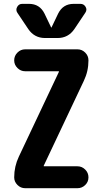

<svg xmlns="http://www.w3.org/2000/svg" viewBox="-20 -990 540 1010"><path d="M367.2 -969.7H403.3Q420.9 -969.7 430.2 -954.1Q439.5 -938.5 428.7 -922.9L371.1 -836.9Q338.9 -790 283.2 -790H216.8Q161.1 -790 128.9 -836.9L71.3 -922.9Q61.5 -937.5 70.3 -953.6Q79.1 -969.7 96.7 -969.7H132.8Q188.5 -969.7 213.9 -918.9L249 -845.7Q249 -844.7 250 -844.7Q251 -844.7 251 -845.7L286.1 -918.9Q311.5 -969.7 367.2 -969.7ZM387.7 -730.5Q411.1 -730.5 428.2 -713.4Q445.3 -696.3 445.3 -672.9V-671.9Q445.3 -615.2 420.9 -564.5L210 -118.2V-116.2Q210 -115.2 210.9 -115.2H387.7Q411.1 -115.2 428.2 -98.1Q445.3 -81.1 445.3 -57.6V-56.6Q445.3 -33.2 428.2 -16.6Q411.1 0 387.7 0H112.3Q88.9 0 71.8 -17.1Q54.7 -34.2 54.7 -56.6V-57.6Q54.7 -114.3 79.1 -166L290 -612.3V-614.3Q290 -615.2 289.1 -615.2H112.3Q88.9 -615.2 71.8 -632.3Q54.7 -649.4 54.7 -671.9V-672.9Q54.7 -696.3 71.8 -713.4Q88.9 -730.5 112.3 -730.5Z"/></svg>

Font: Rounded Mgen+ 1m bold
Style: Bold
Weight: 700
Designer: [Source Han Sans]
Ryoko NISHIZUKA  (kana & ideographs); Paul D. Hunt (Latin, Greek & Cyrillic); Wenlong ZHANG  (bopomofo
Version: Version 1.059.20150602